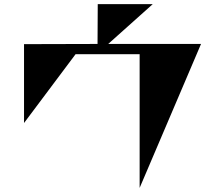

<svg xmlns="http://www.w3.org/2000/svg" viewBox="-20 -838 1040 935"><path d="M959 -624 660 77V-574H348L97 -239V-623L455 -624L456 -818H724L507 -624Z"/></svg>

Font: Chokokutai
Style: Regular
Weight: 400
Designer: 108号,108go
Foundry: Font Zone 108
Version: Version 1.000; ttfautohint (v1.8.3)